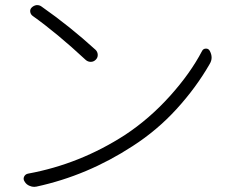

<svg xmlns="http://www.w3.org/2000/svg" viewBox="-20 -727 918 750"><path d="M107.4 -665Q99.6 -670.9 98.1 -680.7Q96.7 -690.4 103.5 -697.3Q111.3 -705.1 122.1 -707Q124 -707 126 -707Q134.8 -707 142.6 -701.2Q252.9 -624 353.5 -532.2Q361.3 -524.4 361.8 -513.2Q362.3 -502 354 -493.7Q345.7 -485.4 334.5 -485.4Q323.2 -485.4 314.5 -493.2Q202.1 -597.7 107.4 -665ZM122.1 2Q118.2 2.9 113.3 2.9Q104.5 2.9 95.7 -1Q83 -5.9 76.2 -17.6Q72.3 -23.4 72.3 -28.3Q72.3 -33.2 74.2 -37.1Q79.1 -46.9 89.8 -48.8Q292 -85.9 468.8 -200.2Q563.5 -262.7 643.6 -351.6Q723.6 -440.4 769.5 -528.3Q774.4 -537.1 784.2 -537.1Q784.2 -537.1 785.2 -537.1Q793.9 -537.1 798.8 -529.3Q806.6 -515.6 806.6 -502Q806.6 -489.3 798.8 -476.6Q746.1 -384.8 669.9 -301.3Q593.8 -217.8 498 -156.2Q321.3 -41 122.1 2Z"/></svg>

Font: Gen Jyuu Gothic P Light
Style: Regular
Weight: 200
Designer: [Source Han Sans]
Ryoko NISHIZUKA  (kana & ideographs); Paul D. Hunt (Latin, Greek & Cyrillic); Wenlong ZHANG  (bopomofo
Version: Version 1.002.20150607